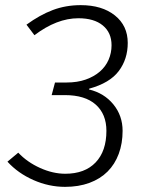

<svg xmlns="http://www.w3.org/2000/svg" viewBox="-20 -716 564 747"><path d="M194 -395H239Q281 -395 313.5 -406.5Q346 -418 368.5 -437.5Q391 -457 402.5 -483.5Q414 -510 414 -540Q414 -589 380 -617Q346 -645 285 -645Q201 -645 114 -579L83 -620Q135 -658 185.5 -677Q236 -696 294 -696Q377 -696 427 -656Q477 -616 477 -549Q477 -486 442 -439.5Q407 -393 327 -371L326 -368Q385 -354 421 -310Q457 -266 457 -207Q457 -158 442 -117.5Q427 -77 398.5 -48.5Q370 -20 328 -4.5Q286 11 233 11Q170 11 110 -15.5Q50 -42 9 -87L51 -122Q86 -85 136 -62.5Q186 -40 234 -40Q310 -40 352 -84Q394 -128 394 -207Q394 -272 352.5 -309Q311 -346 232 -346H181Z"/></svg>

Font: Glekhifnjqigglhiwekvrgaqftz
Style: Regular
Weight: 300
Italic angle: -8°
Designer: Carrois Corporate & Edenspiekermann
Foundry: Carrois Corporate GbR & Edenspiekermann AG
Version: Version 2.001